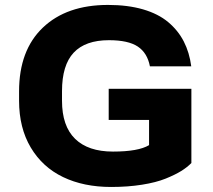

<svg xmlns="http://www.w3.org/2000/svg" viewBox="-20 -741 857 771"><path d="M748.5 -384.3V-86.4Q731.9 -69.3 707.5 -54.2Q683.1 -39.1 645 -23.7Q606.9 -8.3 550.3 0.7Q493.7 9.8 426.3 9.8Q315.9 9.8 233.2 -30Q150.4 -69.8 103.5 -148.7Q56.6 -227.5 56.6 -336.4V-374Q56.6 -539.1 152.1 -630.1Q247.6 -721.2 413.6 -721.2Q493.2 -721.2 554.4 -703.4Q615.7 -685.5 655.5 -652.1Q695.3 -618.7 718 -574.5Q740.7 -530.3 748 -474.6H582Q571.8 -528.3 533.4 -554Q495.1 -579.6 417.5 -579.6Q322.8 -579.6 275.9 -529.5Q229 -479.5 229 -375V-336.4Q229 -234.9 281.5 -183.6Q334 -132.3 433.6 -132.3Q535.6 -132.3 578.6 -158.2V-259.3H416.5V-384.3Z"/></svg>

Font: Bert Sans Black
Style: Regular
Weight: 900
Designer: Christian Robertson, Adam Twardoch, & Cristiano Sobral
Foundry: Google
Version: Version 12.135;January 10, 2020;FontCreator 12.0.0.2547 64-b